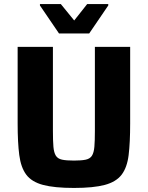

<svg xmlns="http://www.w3.org/2000/svg" viewBox="-20 -919 730 947"><path d="M345 8Q248 8 192 -7Q136 -22 109.5 -57.5Q83 -93 75 -154.5Q67 -216 67 -310V-688H241V-273Q241 -224 243.5 -195Q246 -166 255.5 -151Q265 -136 286 -131.5Q307 -127 345 -127Q382 -127 403 -131.5Q424 -136 433.5 -151Q443 -166 445.5 -195Q448 -224 448 -273V-688H622V-310Q622 -216 614.5 -154.5Q607 -93 580 -57.5Q553 -22 497 -7Q441 8 345 8ZM271 -754 177 -892V-899H280L346 -818L410 -899H514V-892L420 -754Z"/></svg>

Font: Saira
Style: Bold
Weight: 700
Designer: Hector Gatti with collaboration of the Omnibus-Type team
Foundry: Omnibus-Type
Version: Version 1.100; ttfautohint (v1.8.3)